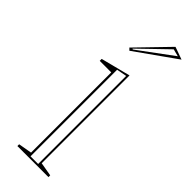

<svg xmlns="http://www.w3.org/2000/svg" viewBox="-244 -745 765 765"><g transform="rotate(45 138.5 -362.5)"><path d="M58 0V-10L115 -20V-472H50V-483L175 -515V-20L233 -10V0ZM124 -8H167V-504L124 -496ZM105 -584 96 -593 224 -725 277 -706ZM108 -599 111 -597 257 -705 226 -713Z"/></g></svg>

Font: Kalnia Glaze Thin Light
Style: Regular
Weight: 300
Version: Version 1.110